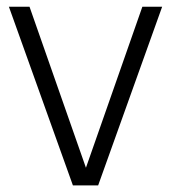

<svg xmlns="http://www.w3.org/2000/svg" viewBox="-20 -562 518 582"><path d="M201 0 7 -541.5H69.5L240.5 -53.5L411.5 -541.5H471.5L277.5 0Z"/></svg>

Font: Encode Sans SmCnd Lt
Style: Regular
Weight: 300
Width: 4
Designer: Multiple Designers
Foundry: Impallari Type
Version: Version 3.002; ttfautohint (v1.8.3) -l 8 -r 50 -G 200 -x 14 